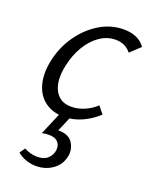

<svg xmlns="http://www.w3.org/2000/svg" viewBox="-128 -494 637 806"><g transform="rotate(20 190.5 -90.5)"><path d="M172.1 8.5Q121.7 8.5 87.7 -16.8Q53.6 -42.1 41.2 -87.4Q28.7 -132.7 40.7 -192.4Q54.2 -256.9 90.3 -309Q126.5 -361 177 -391.8Q227.6 -422.6 284.7 -422.6Q316 -422.6 340.5 -412.3Q365 -401.9 381 -379.7L336.5 -337.8Q323.9 -353.9 306.8 -362Q289.7 -370.1 267.4 -370.1Q228.9 -370.1 195.8 -346.7Q162.7 -323.4 139.6 -283.9Q116.5 -244.5 106.3 -196.7Q91.1 -125.7 113.2 -83.8Q135.3 -41.9 186.1 -41.9Q217.3 -41.9 246.2 -54.7Q275.1 -67.5 296.6 -87.9L322.1 -55.8Q292 -27.3 253 -9.4Q213.9 8.5 172.1 8.5ZM153.6 0H200.1L164.3 83.9L131.2 75.8Q139.2 72.3 150 71Q160.8 69.7 171.6 69.7Q217.8 69.7 235.6 98.2Q253.4 126.7 246.1 159.5Q238.3 197.7 206.4 220.2Q174.4 242.6 133.3 242.6Q109.2 242.6 86.9 234.6Q64.7 226.5 48.9 212.9L66 188.9Q78.4 195.9 93.3 200.1Q108.2 204.3 123.6 204.3Q153.9 204.3 169.3 190.7Q184.7 177.2 189.1 159.5Q192.8 146.5 190.2 133.1Q187.5 119.7 175.6 110.3Q163.7 100.9 139.1 100.9Q132.2 100.9 125.7 101.6Q119.2 102.4 109.4 104.1Z"/></g></svg>

Font: Ysabeau
Style: Bold Italic
Weight: 700
Italic angle: -12°
Designer: Christian Thalmann (Catharsis Fonts)
Version: Version 2.002